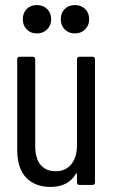

<svg xmlns="http://www.w3.org/2000/svg" viewBox="-20 -730 446 758"><path d="M48 -139V-496Q48 -506 58 -506H109Q119 -506 119 -496V-155Q119 -105 140 -79.5Q161 -54 200 -54Q239 -54 261.5 -81.5Q284 -109 284 -159V-496Q284 -506 294 -506H345Q355 -506 355 -496V-10Q355 0 345 0H294Q284 0 284 -10V-42Q284 -45 282 -45.5Q280 -46 279 -43Q249 8 179 8Q119 8 83.5 -28.5Q48 -65 48 -139ZM220 -654Q220 -679 235.5 -694.5Q251 -710 276 -710Q300 -710 316 -694.5Q332 -679 332 -654Q332 -630 316 -614Q300 -598 276 -598Q251 -598 235.5 -614Q220 -630 220 -654ZM70 -654Q70 -679 85.5 -694.5Q101 -710 126 -710Q150 -710 166 -694.5Q182 -679 182 -654Q182 -630 166 -614Q150 -598 126 -598Q101 -598 85.5 -614Q70 -630 70 -654Z"/></svg>

Font: Barlow Condensed
Style: Regular
Weight: 400
Width: 3
Designer: Jeremy Tribby
Foundry: Tribby Type
Version: Version 1.500